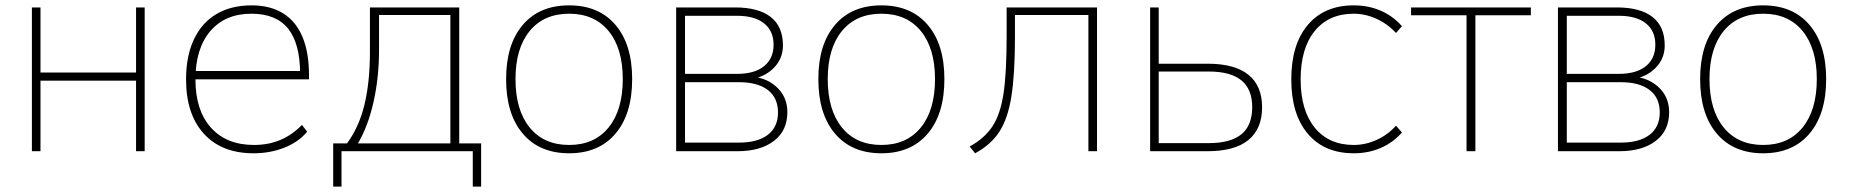

<svg xmlns="http://www.w3.org/2000/svg" viewBox="-20 -567 6934 720"><path d="M99.6 -539.1H131.8V-294.9H490.2V-539.1H522.5V0H490.2V-264.6H131.8V0H99.6Z M677.7 -269.5Q677.7 -356.4 707 -418.9Q736.3 -481.4 791.5 -514.2Q846.7 -546.9 923.8 -546.9Q993.2 -546.9 1041.5 -517.1Q1089.8 -487.3 1114.3 -428.7Q1138.7 -370.1 1138.7 -285.2V-269.5H695.3V-300.8H1126L1105.5 -288.1Q1105.5 -403.3 1060.5 -459.5Q1015.6 -515.6 922.9 -515.6Q824.2 -515.6 768.6 -450.2Q712.9 -384.8 712.9 -268.6Q712.9 -153.3 771 -88.4Q829.1 -23.4 932.6 -23.4Q986.3 -23.4 1030.8 -42Q1075.2 -60.5 1112.3 -98.6L1131.8 -73.2Q1100.6 -35.2 1047.4 -13.7Q994.1 7.8 930.7 7.8Q811.5 7.8 744.6 -65.4Q677.7 -138.7 677.7 -269.5Z M1229.5 -29.3H1281.2Q1326.2 -89.8 1346.7 -174.3Q1367.2 -258.8 1367.2 -373V-539.1H1702.1V-29.3H1784.2V132.8H1752.9V0H1260.7V132.8H1229.5ZM1668.9 -29.3V-510.7H1401.4V-378.9Q1401.4 -277.3 1380.9 -185.5Q1360.4 -93.8 1322.3 -29.3Z M1877.9 -270.5Q1877.9 -400.4 1940.4 -473.6Q2002.9 -546.9 2114.3 -546.9Q2225.6 -546.9 2288.1 -473.6Q2350.6 -400.4 2350.6 -270.5Q2350.6 -139.6 2288.1 -65.9Q2225.6 7.8 2114.3 7.8Q2002.9 7.8 1940.4 -65.9Q1877.9 -139.6 1877.9 -270.5ZM2315.4 -270.5Q2315.4 -385.7 2262.2 -450.7Q2209 -515.6 2114.3 -515.6Q2019.5 -515.6 1966.3 -450.7Q1913.1 -385.7 1913.1 -270.5Q1913.1 -154.3 1966.3 -88.9Q2019.5 -23.4 2114.3 -23.4Q2209 -23.4 2262.2 -88.9Q2315.4 -154.3 2315.4 -270.5Z M2515.6 -539.1H2737.3Q2824.2 -539.1 2870.1 -503.4Q2916 -467.8 2916 -396.5Q2916 -344.7 2878.4 -309.1Q2840.8 -273.4 2782.2 -268.6V-280.3Q2847.7 -280.3 2890.1 -242.7Q2932.6 -205.1 2932.6 -146.5Q2932.6 -77.1 2882.3 -38.6Q2832 0 2746.1 0H2515.6ZM2897.5 -145.5Q2897.5 -200.2 2859.4 -229.5Q2821.3 -258.8 2751 -258.8H2548.8V-32.2H2751Q2821.3 -32.2 2859.4 -61.5Q2897.5 -90.8 2897.5 -145.5ZM2880.9 -399.4Q2880.9 -451.2 2845.2 -479.5Q2809.6 -507.8 2744.1 -507.8H2548.8V-290H2744.1Q2809.6 -290 2845.2 -318.8Q2880.9 -347.7 2880.9 -399.4Z M3048.8 -270.5Q3048.8 -400.4 3111.3 -473.6Q3173.8 -546.9 3285.2 -546.9Q3396.5 -546.9 3459 -473.6Q3521.5 -400.4 3521.5 -270.5Q3521.5 -139.6 3459 -65.9Q3396.5 7.8 3285.2 7.8Q3173.8 7.8 3111.3 -65.9Q3048.8 -139.6 3048.8 -270.5ZM3486.3 -270.5Q3486.3 -385.7 3433.1 -450.7Q3379.9 -515.6 3285.2 -515.6Q3190.4 -515.6 3137.2 -450.7Q3084 -385.7 3084 -270.5Q3084 -154.3 3137.2 -88.9Q3190.4 -23.4 3285.2 -23.4Q3379.9 -23.4 3433.1 -88.9Q3486.3 -154.3 3486.3 -270.5Z M3754.9 -431.6V-539.1H4093.8V0H4061.5V-510.7H3786.1V-430.7Q3786.1 -290 3772.9 -206.5Q3759.8 -123 3728 -73.7Q3696.3 -24.4 3636.7 7.8L3616.2 -17.6Q3672.9 -48.8 3702.1 -93.8Q3731.4 -138.7 3743.2 -216.3Q3754.9 -293.9 3754.9 -431.6Z M4293 -539.1H4325.2V-328.1H4508.8Q4610.4 -328.1 4661.6 -286.6Q4712.9 -245.1 4712.9 -165Q4712.9 -84 4661.6 -42Q4610.4 0 4508.8 0H4293ZM4675.8 -165Q4675.8 -232.4 4635.3 -265.6Q4594.7 -298.8 4512.7 -298.8H4325.2V-30.3H4512.7Q4594.7 -30.3 4635.3 -63.5Q4675.8 -96.7 4675.8 -165Z M4822.3 -269.5Q4822.3 -400.4 4884.3 -473.6Q4946.3 -546.9 5056.6 -546.9Q5111.3 -546.9 5157.7 -526.9Q5204.1 -506.8 5237.3 -468.8L5214.8 -443.4Q5183.6 -477.5 5141.6 -496.6Q5099.6 -515.6 5056.6 -515.6Q4962.9 -515.6 4910.2 -450.7Q4857.4 -385.7 4857.4 -269.5Q4857.4 -153.3 4910.2 -88.4Q4962.9 -23.4 5056.6 -23.4Q5100.6 -23.4 5142.6 -42.5Q5184.6 -61.5 5214.8 -95.7L5237.3 -70.3Q5204.1 -32.2 5157.7 -12.2Q5111.3 7.8 5056.6 7.8Q4946.3 7.8 4884.3 -65.4Q4822.3 -138.7 4822.3 -269.5Z M5479.5 -509.8H5271.5V-539.1H5720.7V-509.8H5512.7V0H5479.5Z M5822.3 -539.1H6043.9Q6130.9 -539.1 6176.8 -503.4Q6222.7 -467.8 6222.7 -396.5Q6222.7 -344.7 6185.1 -309.1Q6147.5 -273.4 6088.9 -268.6V-280.3Q6154.3 -280.3 6196.8 -242.7Q6239.3 -205.1 6239.3 -146.5Q6239.3 -77.1 6189 -38.6Q6138.7 0 6052.7 0H5822.3ZM6204.1 -145.5Q6204.1 -200.2 6166 -229.5Q6127.9 -258.8 6057.6 -258.8H5855.5V-32.2H6057.6Q6127.9 -32.2 6166 -61.5Q6204.1 -90.8 6204.1 -145.5ZM6187.5 -399.4Q6187.5 -451.2 6151.9 -479.5Q6116.2 -507.8 6050.8 -507.8H5855.5V-290H6050.8Q6116.2 -290 6151.9 -318.8Q6187.5 -347.7 6187.5 -399.4Z M6355.5 -270.5Q6355.5 -400.4 6418 -473.6Q6480.5 -546.9 6591.8 -546.9Q6703.1 -546.9 6765.6 -473.6Q6828.1 -400.4 6828.1 -270.5Q6828.1 -139.6 6765.6 -65.9Q6703.1 7.8 6591.8 7.8Q6480.5 7.8 6418 -65.9Q6355.5 -139.6 6355.5 -270.5ZM6793 -270.5Q6793 -385.7 6739.7 -450.7Q6686.5 -515.6 6591.8 -515.6Q6497.1 -515.6 6443.8 -450.7Q6390.6 -385.7 6390.6 -270.5Q6390.6 -154.3 6443.8 -88.9Q6497.1 -23.4 6591.8 -23.4Q6686.5 -23.4 6739.7 -88.9Q6793 -154.3 6793 -270.5Z"/></svg>

Font: Min Sans VF VF
Style: Regular
Weight: 400
Designer: Jinseong-Kim, NotoSansCJK, Nunito
Foundry: Jinseong-Kim
Version: Version 1.420;Glyphs 3.1.2 (3151)